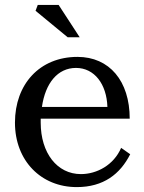

<svg xmlns="http://www.w3.org/2000/svg" viewBox="-20 -748 587 783"><path d="M134 -728 125 -704 256 -596H305L219 -728ZM41 -248C41 -92 148 15 293 15C402 15 470 -38 511 -119L474 -145C444 -75 375 -38 310 -38C213 -38 146 -124 146 -248V-264H509C509 -418 426 -516 296 -516C141 -516 41 -404 41 -248ZM151 -312C165 -409 215 -471 290 -471C365 -471 415 -405 418 -312Z"/></svg>

Font: LT Superior Serif Medium
Style: Regular
Weight: 500
Designer: Daniel Lyons
Foundry: LyonsType
Version: Version 2.120;FEAKit 1.0